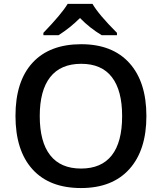

<svg xmlns="http://www.w3.org/2000/svg" viewBox="-20 -951 827 981"><path d="M59.1 0ZM728 -357.9Q728 -183.6 640.9 -86.9Q553.7 9.8 394 9.8Q232.4 9.8 145.8 -86.2Q59.1 -182.1 59.1 -358.9Q59.1 -535.6 146.2 -630.4Q233.4 -725.1 395 -725.1Q554.2 -725.1 641.1 -628.9Q728 -532.7 728 -357.9ZM183.1 -357.9Q183.1 -226.1 236.3 -158Q289.6 -89.8 394 -89.8Q498 -89.8 551 -157.2Q604 -224.6 604 -357.9Q604 -489.3 551.5 -557.1Q499 -625 395 -625Q290 -625 236.6 -557.1Q183.1 -489.3 183.1 -357.9ZM500 -771Q439.9 -806.6 388.7 -858.9Q338.4 -808.6 278.8 -771H201.7V-783.2Q294.9 -879.9 325.7 -931.2H452.6Q483.4 -877.4 577.6 -783.2V-771Z"/></svg>

Font: Open Sans Semibold
Style: Regular
Weight: 600
Foundry: Ascender Corporation
Version: Version 1.10